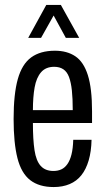

<svg xmlns="http://www.w3.org/2000/svg" viewBox="-20 -744 427 776"><path d="M197 12Q138 12 102 -16Q66 -44 50.5 -105Q35 -166 35 -263Q35 -364 52 -424.5Q69 -485 106 -512Q143 -539 202 -539Q251 -539 284.5 -516.5Q318 -494 335 -440.5Q352 -387 352 -294V-247H113Q113 -180 119.5 -137Q126 -94 144.5 -73.5Q163 -53 196 -53Q214 -53 228 -59.5Q242 -66 252.5 -81Q263 -96 269 -120Q275 -144 276 -179H350Q349 -132 338.5 -96Q328 -60 309 -36Q290 -12 261.5 0Q233 12 197 12ZM113 -299H274Q274 -346 270.5 -378.5Q267 -411 259 -432.5Q251 -454 236 -464Q221 -474 199 -474Q165 -474 146 -452Q127 -430 120 -391Q113 -352 113 -299ZM94 -591 167 -724H226L300 -591H246L180 -712H214L146 -591Z"/></svg>

Font: Archivo ExtraCondensed
Style: Regular
Weight: 400
Width: 2
Designer: Hector Gatti
Foundry: Omnibus-Type
Version: Version 2.001